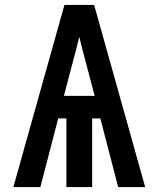

<svg xmlns="http://www.w3.org/2000/svg" viewBox="-20 -755 640 775"><path d="M34 0 240 -735H360L566 0H457L385 -277H352V0H248V-277H215L143 0ZM238 -368H362L330 -490Q322 -519 314.5 -548Q307 -577 300 -606Q293 -577 285.5 -548Q278 -519 270 -490Z"/></svg>

Font: Iosevka Custom SmBdEx
Style: Regular
Weight: 600
Width: 7
Monospace: yes
Designer: Belleve Invis
Foundry: Belleve Invis
Version: Version 11.2.4; ttfautohint (v1.8.4)